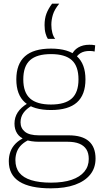

<svg xmlns="http://www.w3.org/2000/svg" viewBox="-20 -807 556 1047"><path d="M257 220Q144 220 86 183.5Q28 147 28 72Q28 44 37 19.5Q46 -5 66 -25Q86 -45 118 -59L148 -49Q117 -36 98.5 -18.5Q80 -1 72 20.5Q64 42 64 66Q64 108 85.5 135Q107 162 150.5 175.5Q194 189 258 189Q325 189 370.5 173.5Q416 158 440 129Q464 100 464 60Q464 28 451 7.5Q438 -13 412.5 -23.5Q387 -34 348 -34H193Q148 -34 118 -45.5Q88 -57 73.5 -79.5Q59 -102 59 -133Q59 -167 76.5 -194Q94 -221 130 -243L154 -231Q124 -214 108 -191.5Q92 -169 92 -140Q92 -108 116 -88.5Q140 -69 193 -69H355Q428 -69 464.5 -37Q501 -5 501 58Q501 109 472 145Q443 181 389 200.5Q335 220 257 220ZM258 -207Q163 -207 116 -248.5Q69 -290 69 -374Q69 -458 116 -500Q163 -542 258 -542Q353 -542 399.5 -500Q446 -458 446 -374Q446 -290 399.5 -248.5Q353 -207 258 -207ZM258 -237Q335 -237 371.5 -270Q408 -303 408 -374Q408 -446 371.5 -479Q335 -512 258 -512Q181 -512 144 -479Q107 -446 107 -374Q107 -303 144 -270Q181 -237 258 -237ZM388 -481 369 -504Q381 -533 406.5 -548Q432 -563 467 -563Q476 -563 483 -562.5Q490 -562 499 -560L496 -526Q489 -528 482 -528.5Q475 -529 467 -529Q439 -529 419.5 -517.5Q400 -506 388 -481ZM281 -595H241Q234 -605 228.5 -624.5Q223 -644 223 -670Q223 -705 233 -732Q243 -759 264 -787H303Q277 -755 268.5 -727Q260 -699 260 -672Q260 -648 265.5 -627.5Q271 -607 281 -595Z"/></svg>

Font: Georama ExtraCondensed Thin ExtraLight
Style: Regular
Weight: 250
Version: Version 1.001